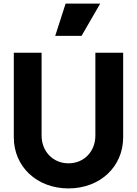

<svg xmlns="http://www.w3.org/2000/svg" viewBox="-20 -1039 764 1071"><path d="M435 -839 539 -1019H346L288 -839ZM362 12C538 12 667 -109 667 -273V-745H512V-283C512 -194 449 -128 362 -128C276 -128 212 -194 212 -283V-745H57V-273C57 -109 186 12 362 12Z"/></svg>

Font: Plus Jakarta Sans ExtraBold
Style: Regular
Weight: 800
Designer: Gumpita Rahayu
Foundry: Tokotype
Version: Version 2.071;gftools[0.9.30]